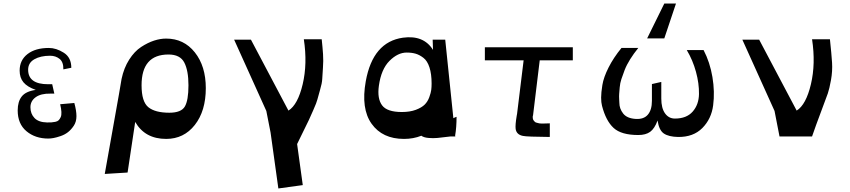

<svg xmlns="http://www.w3.org/2000/svg" viewBox="-20 -771 4801 1085"><path d="M253 12Q179 12 129.5 -29.5Q80 -71 80 -147Q80 -197 103 -226Q126 -255 182 -263Q134 -280 112.5 -306Q91 -332 91 -372Q91 -431 135.5 -465.5Q180 -500 256 -500Q298 -500 340.5 -473Q383 -446 383 -388L338 -379Q339 -420 317 -438Q295 -456 263 -456Q209 -456 174 -436Q139 -416 139 -377Q139 -295 252 -295H275L287 -242H265Q211 -243 181.5 -221.5Q152 -200 152 -165Q152 -128 175 -104Q198 -80 246 -79Q262 -79 271 -79.5Q280 -80 292.5 -82.5Q305 -85 311.5 -91.5Q318 -98 323 -109Q328 -120 327 -138.5Q326 -157 320 -182L400 -189Q412 -146 412 -114.5Q412 -83 397 -60.5Q382 -38 364 -24Q346 -10 322.5 -2Q299 6 282.5 9Q266 12 253 12Z M572 212 652 -237 667 -325Q680 -387 710 -434Q740 -481 777.5 -505.5Q815 -530 850.5 -541.5Q886 -553 919 -553Q1019 -553 1081 -475Q1143 -397 1143 -273Q1143 -144 1081 -65Q1019 14 919 14Q799 14 744 -82L701 204ZM937 -134Q1004 -134 1024.5 -169Q1045 -204 1045 -289Q1045 -372 1021.5 -417.5Q998 -463 932 -463Q780 -463 780 -289Q780 -196 818.5 -165Q857 -134 937 -134Z M1798 -549Q1803 -503 1805.5 -465Q1808 -427 1805 -388Q1802 -349 1801 -325Q1800 -301 1788.5 -262.5Q1777 -224 1773.5 -208.5Q1770 -193 1750.5 -149Q1731 -105 1725.5 -93Q1720 -81 1693 -26.5Q1666 28 1659 43L1691 275L1553 294L1509 -22L1485 -144L1303 -547H1398L1610 -146Q1663 -179 1690.5 -295Q1718 -411 1697 -549Z M2552 -5 2553 0H2527Q2478 6 2453 8.5Q2428 11 2401 8.5Q2374 6 2361 -4Q2316 14 2263 14Q2141 14 2080 -71.5Q2019 -157 2047 -312Q2087 -534 2257 -558Q2374 -574 2427 -489L2425 -547H2496L2542 -103Q2545 -105 2551 -107.5Q2557 -110 2560 -111Q2560 -51 2552 -5ZM2251 -138Q2297 -138 2330 -150.5Q2363 -163 2380 -180Q2397 -197 2406 -222Q2415 -247 2417 -263Q2419 -279 2419 -299Q2419 -353 2407 -390Q2395 -427 2373 -444Q2351 -461 2329 -467.5Q2307 -474 2278 -474Q2228 -474 2181 -427Q2134 -380 2121 -286Q2111 -214 2139 -176Q2167 -138 2251 -138Z M2992 -117H2991Q2990 -109 2991 -102Q2992 -95 2995.5 -90.5Q2999 -86 3002.5 -82.5Q3006 -79 3013 -77.5Q3020 -76 3025 -74.5Q3030 -73 3039.5 -73Q3049 -73 3054.5 -73Q3060 -73 3071 -73.5Q3082 -74 3087 -74V3Q2957 2 2935 -3Q2899 -10 2894 -42Q2891 -64 2900 -117L2902 -128L2939 -430H2720V-504H3217V-430H3030Z M3637 -554 3734 -751H3800L3734 -554ZM3696 -90Q3679 -44 3654 -26Q3629 -8 3587 -8Q3491 -8 3447.5 -48Q3404 -88 3382 -173Q3377 -192 3377 -219.5Q3377 -247 3384 -290.5Q3391 -334 3419 -389.5Q3447 -445 3492 -500H3587Q3561 -468 3541 -436Q3521 -404 3510 -375.5Q3499 -347 3491.5 -324Q3484 -301 3482 -277Q3480 -253 3479 -240.5Q3478 -228 3479 -210Q3480 -192 3480 -190Q3480 -157 3501.5 -129.5Q3523 -102 3572 -99Q3618 -96 3641 -123Q3664 -150 3664 -201V-296L3717 -308V-214Q3717 -160 3738 -130.5Q3759 -101 3794 -101Q3860 -101 3894.5 -140.5Q3929 -180 3930 -239.5Q3931 -299 3913 -365Q3895 -431 3861 -488H3956Q3992 -419 4006 -335.5Q4020 -252 4010 -175.5Q4000 -99 3949 -47.5Q3898 4 3812 3Q3759 2 3731.5 -16.5Q3704 -35 3696 -90Z M4385 0 4357 -144 4175 -547H4270L4482 -146Q4535 -179 4562.5 -295Q4590 -411 4569 -549H4670Q4679 -465 4682 -417Q4685 -369 4676 -319Q4667 -269 4658 -243Q4649 -217 4620 -140.5Q4591 -64 4569 0Z"/></svg>

Font: OpenDyslexic
Style: Regular
Weight: 400
Designer: Abbie Gonzalez
Version: Version 0.920;hotconv 1.0.109;makeotfexe 2.5.65596